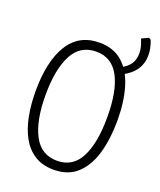

<svg xmlns="http://www.w3.org/2000/svg" viewBox="-154 -938 872 1044"><g transform="rotate(20 281.5 -416.0)"><path d="M282 10Q218 10 172.5 -18.5Q127 -47 99 -97.5Q71 -148 58 -215Q45 -282 45 -359Q45 -531 104.5 -628Q164 -725 283 -725Q365 -725 417 -678.5Q469 -632 493.5 -549.5Q518 -467 518 -359Q518 -255 494.5 -171.5Q471 -88 419 -39Q367 10 282 10ZM283 -42Q374 -42 417 -125Q460 -208 460 -358Q460 -509 416.5 -591Q373 -673 283 -673Q190 -673 146.5 -589Q103 -505 103 -358Q103 -210 147 -126Q191 -42 283 -42ZM437 -640Q470 -656 487.5 -681Q505 -706 505 -744Q505 -762 500.5 -780.5Q496 -799 486 -823L526 -842L538 -834Q547 -810 551 -789.5Q555 -769 555 -751Q555 -704 530.5 -667Q506 -630 453 -603Z"/></g></svg>

Font: Noto Sans Mono SemiCondensed Light
Style: Regular
Weight: 300
Width: 4
Designer: Monotype Design Team
Foundry: Monotype Imaging Inc.
Version: Version 2.014; ttfautohint (v1.8.4.7-5d5b)